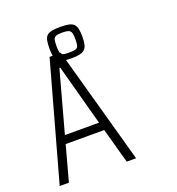

<svg xmlns="http://www.w3.org/2000/svg" viewBox="-146 -941 975 1058"><g transform="rotate(-20 341.5 -411.5)"><path d="M23 0 214 -688H280L471 0H416L359 -206H133L77 0ZM146 -254H346L249 -612H244ZM324 -639Q294 -639 275 -643.5Q256 -648 246 -658.5Q236 -669 232.5 -686.5Q229 -704 229 -731Q229 -759 232.5 -777Q236 -795 246 -805Q256 -815 275 -819Q294 -823 325 -823Q355 -823 374.5 -819Q394 -815 404 -805Q414 -795 418 -777Q422 -759 422 -731Q422 -704 418 -686.5Q414 -669 404 -658.5Q394 -648 374.5 -643.5Q355 -639 324 -639ZM324 -673Q350 -673 362 -677Q374 -681 377.5 -693.5Q381 -706 381 -731Q381 -755 377.5 -767.5Q374 -780 362 -785Q350 -790 324 -790Q299 -790 287.5 -785Q276 -780 273 -767.5Q270 -755 270 -731Q270 -706 273 -693.5Q276 -681 287.5 -677Q299 -673 324 -673Z"/></g></svg>

Font: Saira Condensed Light
Style: Regular
Weight: 300
Width: 3
Designer: Hector Gatti with collaboration of the Omnibus-Type team
Foundry: Omnibus-Type
Version: Version 1.101